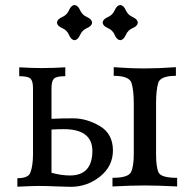

<svg xmlns="http://www.w3.org/2000/svg" viewBox="-20 -739 759 761"><path d="M260.7 1.5Q245.1 1.5 203.1 -0.2Q161.1 -2 132.8 -2Q108.4 -2 48.8 1V-32.7Q93.3 -32.7 100.6 -55.7Q110.4 -80.6 110.8 -126.5V-389.6Q110.8 -417.5 101.1 -427.2Q91.3 -437 56.2 -437V-472.2Q105.5 -469.2 147.5 -469.2Q189.5 -469.2 238.8 -472.2V-437Q203.6 -437 193.8 -427.2Q184.1 -417.5 184.1 -389.6V-268.1Q219.7 -270 272.9 -270Q325.7 -269 376.2 -239Q426.8 -209 427.7 -143.6Q427.7 -80.1 376.5 -39.3Q325.2 1.5 260.7 1.5ZM257.3 -43.5Q346.2 -43.5 346.2 -142.1Q344.7 -227.1 232.9 -227.1Q211.4 -227.1 184.1 -225.6V-54.2Q223.1 -43.5 257.3 -43.5ZM682.1 0Q601.6 -3.9 554.7 -3.9Q500 -3.9 425.8 0V-34.2Q488.3 -34.2 499.3 -56.9Q510.3 -79.6 510.3 -129.9V-327.6Q510.3 -379.4 501.7 -408.9Q493.2 -438.5 430.7 -438.5V-472.7Q495.1 -467.8 554.7 -467.8Q606.9 -467.8 677.2 -472.7V-438.5Q615.7 -438.5 607.2 -410.4Q598.6 -382.3 598.6 -328.6V-127Q598.6 -75.7 608.9 -54.9Q619.1 -34.2 682.1 -34.2ZM456.5 -579.6Q442.9 -581.1 434.8 -600.3Q426.8 -619.6 407.5 -627.7Q388.2 -635.7 386.7 -649.4Q388.2 -663.1 407.5 -671.4Q426.8 -679.7 434.8 -698.7Q442.9 -717.8 456.5 -719.2Q470.2 -717.8 478.5 -698.7Q486.8 -679.7 505.9 -671.4Q524.9 -663.1 526.4 -649.4Q524.9 -635.7 505.9 -627.7Q486.8 -619.6 478.5 -600.3Q470.2 -581.1 456.5 -579.6ZM275.4 -579.6Q261.7 -581.1 253.7 -600.3Q245.6 -619.6 226.3 -627.7Q207 -635.7 205.6 -649.4Q207 -663.1 226.3 -671.4Q245.6 -679.7 253.7 -698.7Q261.7 -717.8 275.4 -719.2Q289.1 -717.8 297.4 -698.7Q305.7 -679.7 324.7 -671.4Q343.8 -663.1 345.2 -649.4Q343.8 -635.7 324.7 -627.7Q305.7 -619.6 297.4 -600.3Q289.1 -581.1 275.4 -579.6Z"/></svg>

Font: Kelvinch
Style: Regular
Weight: 400
Designer: Paul James MIller
Foundry: High-Logic / Made with FontCreator
Version: Version 3.30 September 23, 2016